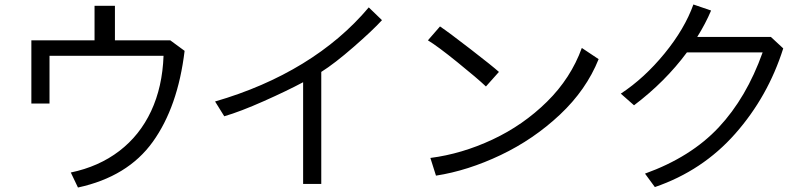

<svg xmlns="http://www.w3.org/2000/svg" viewBox="-20 -810 3616 857"><path d="M710 -561H201V-348H120V-630H402V-784H493V-630H740L804 -583Q774 -333 662 -177Q550 -21 328 27L296 -40Q421 -66 512.5 -136Q604 -206 654.5 -314Q705 -422 710 -561Z M981 -291 940 -357Q1157 -420 1330.5 -526Q1504 -632 1626 -777L1685 -720Q1644 -675 1558.5 -600.5Q1473 -526 1414 -489V11H1333V-443Q1262 -405 1157.5 -358.5Q1053 -312 981 -291Z M1926 -26 1901 -105Q2041 -123 2178 -187Q2315 -251 2421.5 -356Q2528 -461 2577 -596L2652 -546Q2597 -409 2479.5 -298.5Q2362 -188 2215 -118Q2068 -48 1926 -26ZM1890 -630 1944 -692Q1984 -665 2081 -590Q2178 -515 2207 -489L2149 -424Q2111 -460 2022 -532Q1933 -604 1890 -630Z M3384 -576H3046Q2949 -445 2810 -340L2751 -392Q2856 -461 2946 -571Q3036 -681 3075 -790L3154 -763Q3129 -704 3092 -645H3421L3476 -594Q3408 -379 3262 -213.5Q3116 -48 2903 25L2859 -35Q3064 -109 3188 -241.5Q3312 -374 3384 -576Z"/></svg>

Font: Kakao Big Sans
Style: Regular
Weight: 400
Designer: Park Young-rak; Lee Sang-min; Kim Jung-jin; Min Bon; Park Min-gyu;
Foundry: Kakao Corporation
Version: Version 2.003